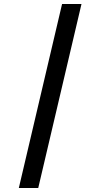

<svg xmlns="http://www.w3.org/2000/svg" viewBox="-20 -847 501 959"><path d="M74 92 290 -827H387L171 92Z"/></svg>

Font: Alata
Style: Regular
Weight: 400
Designer: Spyros Zevelakis, Eben Sorkin
Foundry: Spyros Zevelakis
Version: Version 1.005; ttfautohint (v1.8.4.7-5d5b)